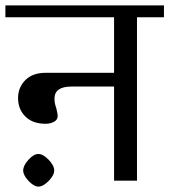

<svg xmlns="http://www.w3.org/2000/svg" viewBox="-33 -670 628 712"><path d="M575 -650V-606H475V0H390V-349H232Q169 -349 169 -304Q169 -287 176 -268Q181 -246 181 -240Q181 -226 167.5 -218.5Q154 -211 136 -211Q88 -211 61 -238Q34 -265 34 -306Q34 -346 61 -373Q88 -400 136 -400H390V-606H-13V-650ZM53 -38Q53 -56 72.5 -77.5Q92 -99 109 -99Q127 -99 147.5 -77.5Q168 -56 168 -38Q168 -20 147.5 1Q127 22 109 22Q93 22 73 1Q53 -20 53 -38Z"/></svg>

Font: Kurale
Style: Regular
Weight: 400
Designer: Eduardo Rodriguez Tunni
Foundry: Eduardo Rodriguez Tunni
Version: Version 2.000